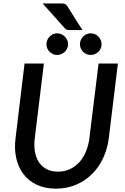

<svg xmlns="http://www.w3.org/2000/svg" viewBox="-20 -1090 728 1118"><path d="M62.5 0ZM317.5 -90.5Q355 -90.5 386.2 -104.8Q417.5 -119 441.2 -144.8Q465 -170.5 480 -206.2Q495 -242 500.5 -285L554 -720H666.5L613.5 -285Q605.5 -222 580 -168.2Q554.5 -114.5 514.5 -75.2Q474.5 -36 421.5 -13.8Q368.5 8.5 305.5 8.5Q242.5 8.5 195 -13.8Q147.5 -36 117.2 -75.2Q87 -114.5 74.8 -168.2Q62.5 -222 70.5 -285L123 -720H235.5L182.5 -285Q177 -242 183.5 -206.2Q190 -170.5 207.2 -144.8Q224.5 -119 252.2 -104.8Q280 -90.5 317.5 -90.5ZM332 -1070Q340.5 -1070 346.5 -1069.5Q352.5 -1069 357.2 -1067Q362 -1065 365.8 -1061.2Q369.5 -1057.5 373.5 -1051.5L460 -915H389Q377.5 -915 370.8 -916.5Q364 -918 357 -926L228 -1070ZM376.5 -832Q376.5 -819 371.2 -807.8Q366 -796.5 357.2 -788.2Q348.5 -780 337 -775Q325.5 -770 312.5 -770Q300 -770 288.8 -775Q277.5 -780 269 -788.2Q260.5 -796.5 255.5 -807.8Q250.5 -819 250.5 -832Q250.5 -845 255.5 -856.8Q260.5 -868.5 269 -877.2Q277.5 -886 288.8 -891Q300 -896 312.5 -896Q325.5 -896 337 -891Q348.5 -886 357.2 -877.2Q366 -868.5 371.2 -856.8Q376.5 -845 376.5 -832ZM571.5 -832Q571.5 -819 566.5 -807.8Q561.5 -796.5 552.8 -788.2Q544 -780 532.5 -775Q521 -770 508 -770Q495 -770 483.8 -775Q472.5 -780 464 -788.2Q455.5 -796.5 450.5 -807.8Q445.5 -819 445.5 -832Q445.5 -845 450.5 -856.8Q455.5 -868.5 464 -877.2Q472.5 -886 483.8 -891Q495 -896 508 -896Q521 -896 532.5 -891Q544 -886 552.8 -877.2Q561.5 -868.5 566.5 -856.8Q571.5 -845 571.5 -832Z"/></svg>

Font: Lato Semibold
Style: Italic
Weight: 600
Italic angle: -7°
Designer: Lukasz Dziedzic
Foundry: tyPoland Lukasz Dziedzic
Version: Version 2.006; 2014-01-15